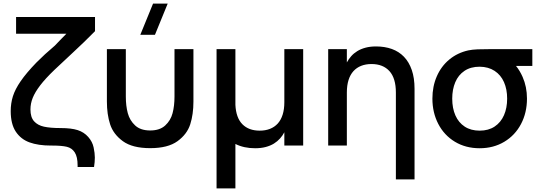

<svg xmlns="http://www.w3.org/2000/svg" viewBox="-20 -815 3027 1075"><path d="M414.5 120Q414.5 115.5 414.5 111Q414.5 63 398.5 38.2Q382.5 13.5 353.8 6.8Q325 0 272 0H265.5Q194 0 145.2 -17.8Q96.5 -35.5 68.2 -78.2Q40 -121 40 -193Q40 -236.5 52.2 -275.8Q64.5 -315 95.8 -360.5Q127 -406 184 -465Q211 -492 232 -511.2Q253 -530.5 287 -559.5Q299.5 -572.5 317.2 -591Q335 -609.5 351.5 -626H70V-720H512V-640.5L450.5 -579.5Q427.5 -557.5 389.5 -521.8Q351.5 -486 284.5 -423.5Q234 -375 205 -337Q176 -299 163.2 -267Q150.5 -235 150.5 -202.5Q150.5 -158.5 170.8 -136Q191 -113.5 226.2 -105.8Q261.5 -98 319.5 -98Q379.5 -98 415 -86.5Q450.5 -75 474 -48.2Q497.5 -21.5 504.2 10.5Q511 42.5 511 67Q511 92 506.5 120Z M847.5 -620H765.5L837 -795H919ZM578.5 -246.5V-540H684.5V-274.5Q684.5 -222 695.5 -181.2Q706.5 -140.5 736.8 -112.5Q767 -84.5 821 -84.5Q874.5 -84.5 905 -112.5Q935.5 -140.5 946.2 -181.2Q957 -222 957 -274.5V-540H1063V-246.5Q1063 -175 1045.2 -119.2Q1027.5 -63.5 973.8 -24.5Q920 14.5 821 14.5Q721.5 14.5 668 -24.5Q614.5 -63.5 596.5 -119.2Q578.5 -175 578.5 -246.5Z M1677.5 -540V0H1572V-74.5Q1562.5 -56 1548 -39.8Q1533.5 -23.5 1513.8 -11.2Q1494 1 1467.8 8Q1441.5 15 1408.5 15Q1345.5 15 1298 -9V240H1192.5V-540H1298V-228Q1301.5 -155.5 1337 -119.5Q1372.5 -83.5 1434 -83.5Q1466 -83.5 1491.5 -93.5Q1517 -103.5 1535 -123.2Q1553 -143 1562.5 -173Q1572 -203 1572 -243V-540Z M2196.5 -297Q2196.5 -377 2160.5 -416.8Q2124.5 -456.5 2060 -456.5Q2028 -456.5 2002.5 -446.5Q1977 -436.5 1959 -416.8Q1941 -397 1931.5 -367Q1922 -337 1922 -297V0H1817.5V-540H1922V-465.5Q1932 -484 1946.2 -500.2Q1960.5 -516.5 1980.5 -528.8Q2000.5 -541 2026.5 -548Q2052.5 -555 2085.5 -555Q2134 -555 2173.8 -540.8Q2213.5 -526.5 2241.8 -497.2Q2270 -468 2285.5 -423.2Q2301 -378.5 2301 -317.5V189.5H2196.5Z M2665.5 15Q2587.5 15 2527.2 -21.2Q2467 -57.5 2434 -121Q2401 -184.5 2401 -263Q2401 -331.5 2425.8 -388Q2450.5 -444.5 2496 -482Q2541.5 -519.5 2602.5 -533Q2624.5 -537.5 2653.8 -538.8Q2683 -540 2732 -540H2960.5V-446H2869Q2890.5 -419.5 2906 -384.5Q2930.5 -329 2930.5 -263Q2930.5 -184 2897.2 -120.8Q2864 -57.5 2803.5 -21.2Q2743 15 2665.5 15ZM2665.5 -83.5Q2715 -83.5 2749.5 -106.5Q2784 -129.5 2801.8 -170Q2819.5 -210.5 2819.5 -263Q2819.5 -315 2801.8 -355.2Q2784 -395.5 2749.2 -418.2Q2714.5 -441 2665.5 -441.5Q2615 -441.5 2580.5 -418.2Q2546 -395 2529 -354.5Q2512 -314 2512 -263Q2512 -209 2529.8 -168.8Q2547.5 -128.5 2582 -106Q2616.5 -83.5 2665.5 -83.5Z"/></svg>

Font: Vela Sans SemBd
Style: Regular
Weight: 600
Designer: Principal design: Mikhail Sharanda - project Manrope.
Design modification: Ravid Balaliev
Foundry: Mikhail Sharanda
Version: Version 1.001